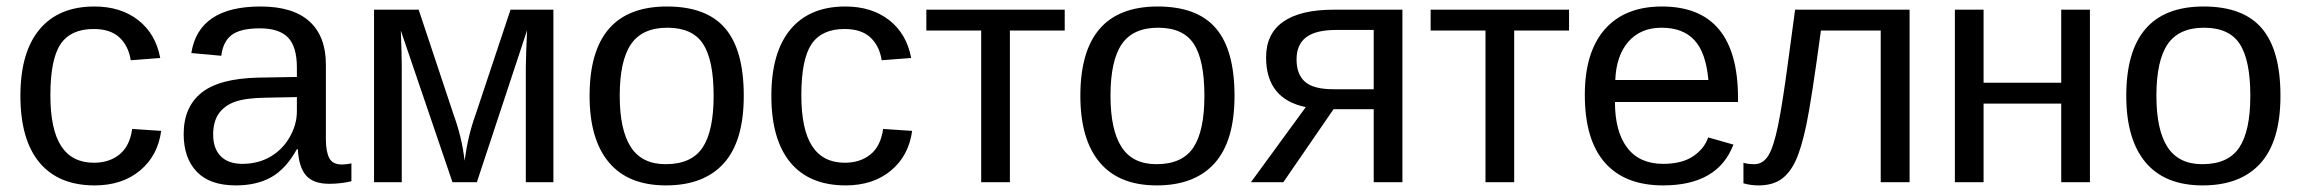

<svg xmlns="http://www.w3.org/2000/svg" viewBox="-20 -558 7046 588"><path d="M134.3 -266.6Q134.3 -161.1 167.5 -110.4Q200.7 -59.6 267.6 -59.6Q314.5 -59.6 345.9 -85Q377.4 -110.4 384.8 -163.1L473.6 -157.2Q463.4 -81.1 408.7 -35.6Q354 9.8 270 9.8Q159.2 9.8 100.8 -60.3Q42.5 -130.4 42.5 -264.6Q42.5 -397.9 101.1 -468Q159.7 -538.1 269 -538.1Q350.1 -538.1 403.6 -496.1Q457 -454.1 470.7 -380.4L380.4 -373.5Q373.5 -417.5 345.7 -443.4Q317.9 -469.2 266.6 -469.2Q196.8 -469.2 165.5 -422.9Q134.3 -376.5 134.3 -266.6Z M702.1 9.8Q622.6 9.8 582.5 -32.2Q542.5 -74.2 542.5 -147.5Q542.5 -229.5 596.4 -273.4Q650.4 -317.4 770.5 -320.3L889.2 -322.3V-351.1Q889.2 -415.5 861.8 -443.4Q834.5 -471.2 775.9 -471.2Q716.8 -471.2 689.9 -451.2Q663.1 -431.2 657.7 -387.2L565.9 -395.5Q588.4 -538.1 777.8 -538.1Q877.4 -538.1 927.7 -492.4Q978 -446.8 978 -360.4V-132.8Q978 -93.8 988.3 -74Q998.5 -54.2 1027.3 -54.2Q1040 -54.2 1056.2 -57.6V-2.9Q1022.9 4.9 988.3 4.9Q939.5 4.9 917.2 -20.8Q895 -46.4 892.1 -101.1H889.2Q855.5 -40.5 810.8 -15.4Q766.1 9.8 702.1 9.8ZM722.2 -56.2Q770.5 -56.2 808.1 -78.1Q845.7 -100.1 867.4 -138.4Q889.2 -176.8 889.2 -217.3V-260.7L793 -258.8Q731 -257.8 699 -246.1Q667 -234.4 649.9 -210Q632.8 -185.5 632.8 -146Q632.8 -103 656 -79.6Q679.2 -56.2 722.2 -56.2Z M1440.4 0H1365.7L1207.5 -464.4Q1210.4 -388.2 1210.4 -353.5V0H1125.5V-528.3H1262.2L1369.6 -205.6Q1395 -135.7 1402.8 -65.9Q1413.6 -144.5 1436 -205.6L1543.5 -528.3H1674.8V0H1590.3V-353.5L1591.8 -409.2L1594.2 -465.3Z M2257.8 -264.6Q2257.8 -126 2196.8 -58.1Q2135.7 9.8 2019.5 9.8Q1903.8 9.8 1844.7 -60.8Q1785.6 -131.3 1785.6 -264.6Q1785.6 -538.1 2022.5 -538.1Q2143.6 -538.1 2200.7 -471.4Q2257.8 -404.8 2257.8 -264.6ZM2165.5 -264.6Q2165.5 -374 2133.1 -423.6Q2100.6 -473.1 2023.9 -473.1Q1946.8 -473.1 1912.4 -422.6Q1877.9 -372.1 1877.9 -264.6Q1877.9 -160.2 1911.9 -107.7Q1945.8 -55.2 2018.6 -55.2Q2097.7 -55.2 2131.6 -106Q2165.5 -156.7 2165.5 -264.6Z M2434.1 -266.6Q2434.1 -161.1 2467.3 -110.4Q2500.5 -59.6 2567.4 -59.6Q2614.3 -59.6 2645.8 -85Q2677.2 -110.4 2684.6 -163.1L2773.4 -157.2Q2763.2 -81.1 2708.5 -35.6Q2653.8 9.8 2569.8 9.8Q2459 9.8 2400.6 -60.3Q2342.3 -130.4 2342.3 -264.6Q2342.3 -397.9 2400.9 -468Q2459.5 -538.1 2568.8 -538.1Q2649.9 -538.1 2703.4 -496.1Q2756.8 -454.1 2770.5 -380.4L2680.2 -373.5Q2673.3 -417.5 2645.5 -443.4Q2617.7 -469.2 2566.4 -469.2Q2496.6 -469.2 2465.3 -422.9Q2434.1 -376.5 2434.1 -266.6Z M2816.9 -528.3H3240.7V-464.4H3072.8V0H2984.9V-464.4H2816.9Z M3760.7 -264.6Q3760.7 -126 3699.7 -58.1Q3638.7 9.8 3522.5 9.8Q3406.7 9.8 3347.7 -60.8Q3288.6 -131.3 3288.6 -264.6Q3288.6 -538.1 3525.4 -538.1Q3646.5 -538.1 3703.6 -471.4Q3760.7 -404.8 3760.7 -264.6ZM3668.5 -264.6Q3668.5 -374 3636 -423.6Q3603.5 -473.1 3526.9 -473.1Q3449.7 -473.1 3415.3 -422.6Q3380.9 -372.1 3380.9 -264.6Q3380.9 -160.2 3414.8 -107.7Q3448.7 -55.2 3521.5 -55.2Q3600.6 -55.2 3634.5 -106Q3668.5 -156.7 3668.5 -264.6Z M4064 -223.6 3910.2 0H3811L3979 -230Q3857.4 -254.9 3857.4 -382.3Q3857.4 -455.1 3910.2 -491.7Q3962.9 -528.3 4064 -528.3H4274.9V0H4187V-223.6ZM4187 -466.3H4072.8Q4009.3 -466.3 3980 -443.8Q3950.7 -421.4 3950.7 -376Q3950.7 -330.1 3976.8 -307.4Q4002.9 -284.7 4063.5 -284.7H4187Z M4361.3 -528.3H4785.2V-464.4H4617.2V0H4529.3V-464.4H4361.3Z M4925.8 -245.6Q4925.8 -154.8 4963.4 -105.5Q5001 -56.2 5073.2 -56.2Q5130.4 -56.2 5164.8 -79.1Q5199.2 -102.1 5211.4 -137.2L5288.6 -115.2Q5241.2 9.8 5073.2 9.8Q4956.1 9.8 4894.8 -60.1Q4833.5 -129.9 4833.5 -267.6Q4833.5 -398.4 4894.8 -468.3Q4956.1 -538.1 5069.8 -538.1Q5302.7 -538.1 5302.7 -257.3V-245.6ZM5211.9 -313Q5204.6 -396.5 5169.4 -434.8Q5134.3 -473.1 5068.4 -473.1Q5004.4 -473.1 4967 -430.4Q4929.7 -387.7 4926.8 -313Z M5739.7 0V-464.4H5556.6Q5527.8 -251.5 5512.2 -177Q5496.6 -102.5 5478.5 -64.5Q5460.4 -26.4 5433.8 -8.3Q5407.2 9.8 5365.2 9.8Q5340.8 9.8 5319.3 3.4V-59.6Q5331.5 -55.2 5352.5 -55.2Q5379.4 -55.2 5395.8 -82Q5412.1 -108.9 5425.5 -174.8Q5439 -240.7 5456.1 -369.6L5477.5 -528.3H5828.1V0Z M6054.7 -528.3V-304.7H6292.5V-528.3H6380.4V0H6292.5V-240.7H6054.7V0H5966.8V-528.3Z M6963.9 -264.6Q6963.9 -126 6902.8 -58.1Q6841.8 9.8 6725.6 9.8Q6609.9 9.8 6550.8 -60.8Q6491.7 -131.3 6491.7 -264.6Q6491.7 -538.1 6728.5 -538.1Q6849.6 -538.1 6906.7 -471.4Q6963.9 -404.8 6963.9 -264.6ZM6871.6 -264.6Q6871.6 -374 6839.1 -423.6Q6806.6 -473.1 6730 -473.1Q6652.8 -473.1 6618.4 -422.6Q6584 -372.1 6584 -264.6Q6584 -160.2 6617.9 -107.7Q6651.9 -55.2 6724.6 -55.2Q6803.7 -55.2 6837.6 -106Q6871.6 -156.7 6871.6 -264.6Z"/></svg>

Font: Arial
Style: Regular
Weight: 400
Designer: Steve Matteson
Foundry: Ascender Corporation
Version: Version 2.00.3